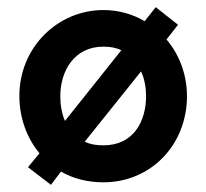

<svg xmlns="http://www.w3.org/2000/svg" viewBox="-20 -500 574 535"><path d="M387 -232C387 -163 353 -95 268 -95C248 -95 231 -98 216 -105L373 -301C383 -280 387 -255 387 -232ZM148 -232C148 -301 186 -370 268 -370C287 -370 304 -367 318 -360L161 -163C152 -184 148 -208 148 -232ZM58 -34 122 15 150 -22C184 -2 225 8 268 8C401 8 501 -97 501 -232C501 -293 479 -349 444 -390L476 -431L414 -480L383 -441C349 -461 310 -472 268 -472C141 -472 34 -368 34 -233C34 -171 55 -115 90 -73Z"/></svg>

Font: Hussar Tani
Style: Bold
Weight: 700
Foundry: Cannot Into Space Fonts
Version: Version 0.92